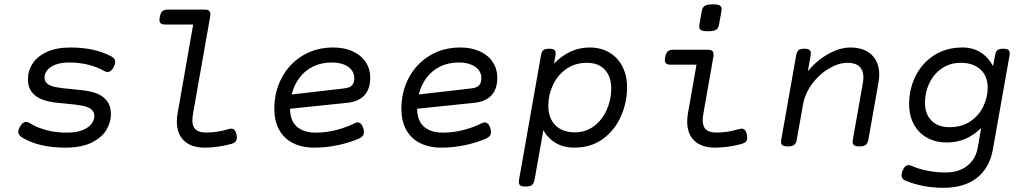

<svg xmlns="http://www.w3.org/2000/svg" viewBox="-20 -686 4837 906"><path d="M506.3 -419.4Q523.4 -410.2 523.4 -393.6Q523.4 -383.3 517.1 -370.6Q504.4 -346.2 487.3 -346.2Q481.4 -346.2 472.7 -350.6Q437.5 -370.6 395.3 -380.9Q353 -391.1 307.1 -391.1Q268.6 -391.1 242.2 -381.1Q215.8 -371.1 202.9 -354.7Q189.9 -338.4 189.9 -319.8Q189.9 -285.2 243.2 -274.9Q272.5 -269 319.3 -265.6Q357.9 -261.7 380.1 -258.8Q402.3 -255.9 424.8 -249Q460.9 -238.3 482.2 -212.9Q503.4 -187.5 503.4 -146.5Q503.4 -110.8 483.2 -75Q462.9 -39.1 414.6 -14.2Q366.2 10.7 287.1 10.7Q162.1 10.7 83 -38.1Q66.4 -48.3 66.4 -64Q66.4 -74.2 73.7 -87.4Q86.4 -110.8 103 -110.8Q110.4 -110.8 118.7 -106Q154.8 -83.5 199.7 -71.8Q244.6 -60.1 294.4 -60.1Q342.3 -60.1 371.6 -72.8Q400.9 -85.4 413.1 -103.3Q425.3 -121.1 425.3 -138.2Q425.3 -175.3 372.6 -186.5Q346.7 -191.9 293.9 -196.8Q258.3 -199.7 234.6 -202.9Q210.9 -206.1 188 -213.4Q152.8 -224.1 132.3 -248.8Q111.8 -273.4 111.8 -312Q111.8 -352.5 134.3 -386.7Q156.7 -420.9 201.9 -441.4Q247.1 -461.9 311.5 -461.9Q427.7 -461.9 506.3 -419.4Z M972.7 -618.7Q972.7 -611.8 971.7 -607.4L891.1 -151.4Q887.7 -129.9 887.7 -118.7Q887.7 -88.4 903.6 -74.5Q919.4 -60.5 953.1 -60.5Q1004.9 -60.5 1059.6 -77.1Q1067.4 -79.1 1070.3 -79.1Q1090.3 -79.1 1096.2 -51.3Q1097.7 -43.9 1097.7 -37.6Q1097.7 -25.4 1091.8 -18.3Q1085.9 -11.2 1073.2 -7.3Q1007.3 10.7 945.8 10.7Q882.8 10.7 848.6 -21.7Q814.5 -54.2 814.5 -111.8Q814.5 -131.3 817.9 -149.9L891.6 -570.3H758.3Q745.1 -570.3 738.8 -575.7Q732.4 -581.1 732.4 -592.8Q732.4 -598.1 733.9 -605.5Q737.3 -624.5 745.8 -632.6Q754.4 -640.6 771 -640.6H945.8Q959.5 -640.6 966.1 -635.5Q972.7 -630.4 972.7 -618.7Z M1667 -108.4Q1685.5 -108.4 1694.3 -81.1Q1697.3 -70.8 1697.3 -63.5Q1697.3 -52.2 1691.7 -44.9Q1686 -37.6 1674.3 -32.2Q1630.9 -13.2 1575 -1.2Q1519 10.7 1464.4 10.7Q1403.8 10.7 1361.1 -11.5Q1318.4 -33.7 1296.4 -75Q1274.4 -116.2 1274.4 -172.9Q1274.4 -252.9 1309.6 -319.1Q1344.7 -385.3 1408 -423.6Q1471.2 -461.9 1552.2 -461.9Q1605.5 -461.9 1645 -443.6Q1684.6 -425.3 1705.8 -392.8Q1727.1 -360.4 1727.1 -319.8Q1727.1 -212.4 1617.7 -200.7L1348.6 -172.9Q1349.6 -115.2 1381.6 -87.6Q1413.6 -60.1 1471.7 -60.1Q1518.6 -60.1 1566.9 -72.5Q1615.2 -85 1654.8 -105Q1662.6 -108.4 1667 -108.4ZM1356.4 -240.2 1602.5 -268.6Q1629.9 -271.5 1640.9 -283.2Q1651.9 -294.9 1651.9 -317.4Q1651.9 -338.4 1639.6 -355Q1627.4 -371.6 1603.3 -381.3Q1579.1 -391.1 1544.9 -391.1Q1495.6 -391.1 1456.8 -371.8Q1418 -352.5 1392.6 -318.4Q1367.2 -284.2 1356.4 -240.2Z M2266.6 -108.4Q2285.2 -108.4 2293.9 -81.1Q2296.9 -70.8 2296.9 -63.5Q2296.9 -52.2 2291.3 -44.9Q2285.6 -37.6 2273.9 -32.2Q2230.5 -13.2 2174.6 -1.2Q2118.7 10.7 2064 10.7Q2003.4 10.7 1960.7 -11.5Q1918 -33.7 1896 -75Q1874 -116.2 1874 -172.9Q1874 -252.9 1909.2 -319.1Q1944.3 -385.3 2007.6 -423.6Q2070.8 -461.9 2151.9 -461.9Q2205.1 -461.9 2244.6 -443.6Q2284.2 -425.3 2305.4 -392.8Q2326.7 -360.4 2326.7 -319.8Q2326.7 -212.4 2217.3 -200.7L1948.2 -172.9Q1949.2 -115.2 1981.2 -87.6Q2013.2 -60.1 2071.3 -60.1Q2118.2 -60.1 2166.5 -72.5Q2214.8 -85 2254.4 -105Q2262.2 -108.4 2266.6 -108.4ZM1956.1 -240.2 2202.1 -268.6Q2229.5 -271.5 2240.5 -283.2Q2251.5 -294.9 2251.5 -317.4Q2251.5 -338.4 2239.3 -355Q2227.1 -371.6 2202.9 -381.3Q2178.7 -391.1 2144.5 -391.1Q2095.2 -391.1 2056.4 -371.8Q2017.6 -352.5 1992.2 -318.4Q1966.8 -284.2 1956.1 -240.2Z M2939 -272.5Q2939 -205.1 2911.1 -139.6Q2883.3 -74.2 2826.7 -31.7Q2770 10.7 2689 10.7Q2641.1 10.7 2604 -10.5Q2566.9 -31.7 2543.9 -71.3L2502.4 162.6Q2499.5 179.7 2490 187Q2480.5 194.3 2460.9 194.3H2460Q2442.9 194.3 2435.5 189.2Q2428.2 184.1 2428.2 172.4Q2428.2 170.4 2429.2 162.6L2532.7 -424.3Q2535.6 -441.9 2543.7 -449Q2551.8 -456.1 2570.8 -456.1H2571.8Q2587.9 -456.1 2595 -450.9Q2602.1 -445.8 2602.1 -434.6Q2602.1 -432.1 2601.1 -424.3L2594.2 -385.7Q2668 -461.9 2762.2 -461.9Q2814.5 -461.9 2854.5 -438.7Q2894.5 -415.5 2916.7 -372.8Q2939 -330.1 2939 -272.5ZM2864.3 -268.1Q2864.3 -323.7 2834.5 -356.7Q2804.7 -389.6 2749.5 -389.6Q2693.8 -389.6 2652.6 -360.8Q2611.3 -332 2589.4 -285.4Q2567.4 -238.8 2567.4 -187Q2567.4 -127.9 2601.1 -94.7Q2634.8 -61.5 2691.9 -61.5Q2744.6 -61.5 2783.7 -91.3Q2822.8 -121.1 2843.5 -168.7Q2864.3 -216.3 2864.3 -268.1Z M3385.3 -643.1Q3385.3 -640.6 3384.3 -633.8L3373 -570.3Q3370.1 -552.7 3359.1 -545.7Q3348.1 -538.6 3321.3 -538.6Q3297.9 -538.6 3288.6 -543.7Q3279.3 -548.8 3279.3 -561Q3279.3 -563.5 3280.3 -570.3L3291.5 -633.8Q3294.4 -651.4 3305.7 -658.4Q3316.9 -665.5 3343.8 -665.5Q3366.7 -665.5 3376 -660.4Q3385.3 -655.3 3385.3 -643.1ZM3347.2 -429.2Q3347.2 -422.4 3346.2 -418L3299.3 -151.4Q3295.9 -130.9 3295.9 -119.1Q3295.9 -88.4 3311.5 -74.5Q3327.1 -60.5 3361.3 -60.5Q3413.1 -60.5 3467.8 -77.1Q3475.6 -79.1 3478.5 -79.1Q3498.5 -79.1 3504.4 -51.3Q3505.9 -43.9 3505.9 -37.6Q3505.9 -25.4 3500 -18.3Q3494.1 -11.2 3481.4 -7.3Q3415.5 10.7 3354 10.7Q3291 10.7 3256.8 -21.7Q3222.7 -54.2 3222.7 -111.8Q3222.7 -131.3 3226.1 -149.9L3266.6 -380.9H3143.1Q3129.9 -380.9 3123.5 -386.2Q3117.2 -391.6 3117.2 -403.3Q3117.2 -408.7 3118.7 -416Q3122.1 -435.1 3130.4 -443.1Q3138.7 -451.2 3155.3 -451.2H3320.3Q3334 -451.2 3340.6 -446Q3347.2 -440.9 3347.2 -429.2Z M4128.9 -335Q4128.9 -316.4 4125.5 -297.9L4077.6 -26.9Q4074.7 -9.8 4065.2 -2.4Q4055.7 4.9 4036.1 4.9H4035.2Q4018.1 4.9 4010.7 -0.2Q4003.4 -5.4 4003.4 -17.1Q4003.4 -19 4004.4 -26.9L4051.8 -295.4Q4054.2 -311 4054.2 -321.8Q4054.2 -354 4035.6 -371.8Q4017.1 -389.6 3979.5 -389.6Q3937.5 -389.6 3892.1 -363Q3846.7 -336.4 3812.5 -290.8Q3778.3 -245.1 3769 -191.4L3739.7 -26.9Q3736.8 -9.8 3727.3 -2.4Q3717.8 4.9 3698.2 4.9H3697.3Q3680.2 4.9 3672.9 -0.2Q3665.5 -5.4 3665.5 -17.1Q3665.5 -19 3666.5 -26.9L3736.8 -424.3Q3739.7 -441.9 3747.8 -449Q3755.9 -456.1 3774.9 -456.1H3775.9Q3792 -456.1 3799.1 -450.9Q3806.2 -445.8 3806.2 -434.6Q3806.2 -432.1 3805.2 -424.3L3792 -349.6Q3833 -399.9 3887.7 -430.9Q3942.4 -461.9 3994.6 -461.9Q4036.1 -461.9 4066.4 -446.3Q4096.7 -430.7 4112.8 -402.1Q4128.9 -373.5 4128.9 -335Z M4666 -374 4675.3 -424.3Q4678.2 -441.9 4686.3 -449Q4694.3 -456.1 4713.4 -456.1H4714.4Q4730.5 -456.1 4737.5 -450.9Q4744.6 -445.8 4744.6 -434.6Q4744.6 -432.1 4743.7 -424.3L4665 19.5Q4649.4 106.9 4589.6 153.6Q4529.8 200.2 4431.6 200.2Q4333.5 200.2 4252 166Q4234.4 159.2 4234.4 141.1Q4234.4 131.8 4238.8 120.1Q4249 93.3 4267.1 93.3Q4273.9 93.3 4278.8 95.7Q4314.5 111.3 4356.4 119.6Q4398.4 127.9 4439.5 127.9Q4505.4 127.9 4545.2 95.7Q4585 63.5 4594.2 8.3L4609.9 -82Q4574.2 -47.4 4534.7 -30.5Q4495.1 -13.7 4447.8 -13.7Q4395.5 -13.7 4355 -35.9Q4314.5 -58.1 4292.2 -99.4Q4270 -140.6 4270 -195.3Q4270 -266.1 4300.3 -327.1Q4330.6 -388.2 4387.7 -425Q4444.8 -461.9 4522 -461.9Q4570.3 -461.9 4606.9 -439Q4643.6 -416 4666 -374ZM4344.7 -201.2Q4344.7 -148.4 4375 -117.2Q4405.3 -85.9 4460.9 -85.9Q4518.6 -85.9 4559.1 -113.5Q4599.6 -141.1 4620.1 -184.1Q4640.6 -227.1 4640.6 -271.5Q4640.6 -327.1 4606.2 -358.4Q4571.8 -389.6 4514.2 -389.6Q4461.9 -389.6 4423.3 -362.5Q4384.8 -335.4 4364.7 -292.2Q4344.7 -249 4344.7 -201.2Z"/></svg>

Font: Courier Prime Sans
Style: Italic
Weight: 400
Italic angle: -10°
Designer: Alan Dague-Greene
Foundry: Quote-Unquote Apps
Version: Version 3.020